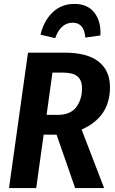

<svg xmlns="http://www.w3.org/2000/svg" viewBox="-20 -961 590 981"><path d="M397 -299 512 0H364L269 -273H203L165 0H26L123 -692H310Q426 -692 484 -646Q542 -600 542 -515Q542 -363 397 -299ZM218 -374H274Q340 -374 369.5 -413.5Q399 -453 399 -509Q399 -552 375.5 -571Q352 -590 302 -590H248ZM187 -784Q204 -855 249 -898Q294 -941 360 -941Q428 -941 462.5 -896Q497 -851 493 -780L416 -769Q410 -845 351 -845Q320 -845 297.5 -824.5Q275 -804 262 -766Z"/></svg>

Font: Fira Sans Condensed SemiBold
Style: Italic
Weight: 600
Width: 3
Italic angle: -8°
Designer: bBox Type GmbH & Carrois Corporate GbR & Edenspiekermann AG
Foundry: bBox Type GmbH & Carrois Corporate GbR & Edenspiekermann AG
Version: Version 4.301